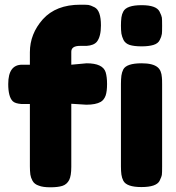

<svg xmlns="http://www.w3.org/2000/svg" viewBox="-20 -795 749 816"><path d="M283 -520V-575Q283 -600 320 -600H348Q379 -602 392 -618Q409 -640 409 -687Q409 -750 382 -764Q364 -773 356 -774Q348 -775 321 -775Q218 -775 162 -713Q107 -651 107 -573V-520H74Q15 -520 15 -438Q15 -384 34 -365Q44 -355 71 -353H107V-88Q107 -69 109 -53Q111 -40 118 -27Q126 -12 145 -6Q162 1 194 1Q226 1 245 -5Q264 -11 274 -30Q283 -48 283 -86V-354L347 -350Q387 -350 408 -362Q422 -370 429 -389Q435 -407 435 -438Q435 -468 429 -488Q417 -526 348 -526ZM494 -88Q494 -67 496 -53Q498 -39 504 -27Q518 0 581 0Q644 0 658 -26Q667 -44 668 -53Q669 -60 669 -87V-437Q669 -459 668 -466Q666 -496 650 -509Q630 -526 582 -526Q518 -526 504 -500Q498 -488 496 -474Q494 -458 494 -439ZM659 -625Q666 -638 668 -651Q669 -658 669 -685Q669 -712 668 -720Q667 -728 658 -746Q644 -773 582 -773Q518 -773 504 -746Q498 -735 496 -721Q494 -705 494 -686Q494 -666 496 -652Q498 -640 505 -625Q513 -610 531 -604Q550 -598 582 -598Q612 -598 632 -604Q652 -610 659 -625Z"/></svg>

Font: FredokaOneMacrons
Style: Regular
Weight: 500
Designer: ""
Foundry: ""
Version: ""